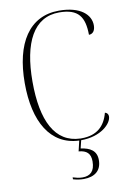

<svg xmlns="http://www.w3.org/2000/svg" viewBox="-102 -785 722 1072"><g transform="rotate(-10 259.5 -249.0)"><path d="M307 10C420 10 483 -54 483 -94C483 -105 478 -115 464 -118C445 -45 399 0 311 0H309H305C161 -4 96 -137 96 -359C96 -580 165 -714 309 -714C419 -714 451 -663 452 -562C474 -562 488 -579 488 -610C488 -669 433 -724 310 -724C141 -724 52 -584 52 -358C52 -139 134 4 296 10L282 69C327 73 349 92 349 137C349 194 322 216 279 216C259 216 244 212 224 206V217C245 223 264 226 284 226C346 226 385 196 385 136C385 82 348 62 296 55L307 10Z"/></g></svg>

Font: Noto Serif Display SemiCondensed ExtraLight
Style: Regular
Weight: 200
Width: 4
Designer: Monotype Design Team
Foundry: Monotype Imaging Inc.
Version: Version 2.009